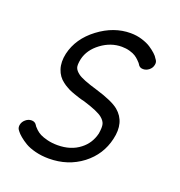

<svg xmlns="http://www.w3.org/2000/svg" viewBox="-119 -745 798 850"><g transform="rotate(20 280.0 -320.0)"><path d="M354 -643Q383 -643 408.5 -635Q434 -627 450 -616.5Q466 -606 478 -595Q490 -584 494 -576L499 -569Q505 -559 502 -547Q499 -532 486.5 -522Q474 -512 459 -512Q442 -512 435 -526Q434 -528 431.5 -531Q429 -534 421 -542Q413 -550 403 -556.5Q393 -563 375.5 -568Q358 -573 338 -573Q286 -573 241 -539.5Q196 -506 185 -459Q179 -430 183.5 -417.5Q188 -405 204 -393Q225 -377 297 -356Q377 -332 407 -307Q462 -261 442 -177Q424 -98 359 -48Q292 3 202 3Q168 3 138.5 -4.5Q109 -12 90.5 -23Q72 -34 58.5 -45.5Q45 -57 40 -64L34 -72Q28 -82 31 -95Q34 -109 46.5 -119.5Q59 -130 74 -130Q90 -130 98 -117Q99 -115 101.5 -111.5Q104 -108 113.5 -99Q123 -90 135.5 -83.5Q148 -77 170 -71.5Q192 -66 218 -66Q281 -66 323 -99Q361 -128 373 -177Q378 -208 374 -222.5Q370 -237 354 -250Q332 -268 263 -289Q262 -289 250.5 -292Q239 -295 237 -296Q235 -297 225 -300Q215 -303 211.5 -304.5Q208 -306 199.5 -309Q191 -312 186.5 -314.5Q182 -317 175.5 -320.5Q169 -324 163.5 -327.5Q158 -331 153 -335Q127 -354 116.5 -386Q106 -418 115 -459Q133 -536 204 -589.5Q275 -643 354 -643Z"/></g></svg>

Font: Brass Mono
Style: Italic
Weight: 400
Italic angle: -13°
Monospace: yes
Version: Version 1.100; ttfautohint (v1.8.3) -l 8 -r 50 -G 200 -x 14 